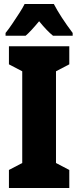

<svg xmlns="http://www.w3.org/2000/svg" viewBox="-20 -947 394 967"><path d="M329 0H25V-91L92 -126V-588L25 -623V-714H329V-623L262 -588V-126L329 -91ZM251 -927Q285 -862 346 -781V-767H247Q217 -791 177 -840Q133 -787 109 -767H8V-781Q22 -798 41 -826Q60 -854 78 -882Q96 -910 104 -927Z"/></svg>

Font: Noto Sans Thai Looped ExtraCondensed Black
Style: Regular
Weight: 900
Width: 2
Designer: Sasikarn Vongin, Ben Mitchell
Foundry: The Fontpad Ltd
Version: Version 1.001; ttfautohint (v1.8.4.7-5d5b)